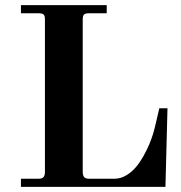

<svg xmlns="http://www.w3.org/2000/svg" viewBox="-20 -732 710 752"><path d="M62 0V-32H132Q145 -32 150.5 -38.5Q156 -45 156 -59V-656Q156 -670 151 -675Q146 -680 132 -680H62V-712H398V-680H328Q314 -680 309 -675Q304 -670 304 -656V-59Q304 -45 309.5 -38.5Q315 -32 328 -32H429Q452 -32 474 -45Q496 -58 512 -77Q528 -96 542 -121Q556 -146 564.5 -166.5Q573 -187 579 -206Q584 -222 590 -248Q596 -274 600 -291L604 -308H636L628 0Z"/></svg>

Font: Old Standard TT
Style: Bold
Weight: 700
Designer: Alexey Kryukov <alexios@thessalonica.org.ru>
Version: Version 2.2